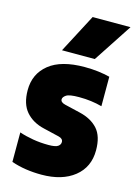

<svg xmlns="http://www.w3.org/2000/svg" viewBox="-123 -874 672 950"><g transform="rotate(15 213.0 -398.5)"><path d="M186 11Q145 11 106.5 5.2Q68 -0.5 32 -13V-164Q64.5 -153 102.8 -146.5Q141 -140 182 -140Q218 -140 230.5 -148.8Q243 -157.5 243 -171Q243 -188.5 220 -194L140 -213Q81.5 -226.5 47.2 -265.8Q13 -305 13 -376Q13 -459.5 74.8 -509.2Q136.5 -559 257 -559Q294 -559 326.2 -555Q358.5 -551 386 -544V-393Q358.5 -400.5 329.8 -404.2Q301 -408 268 -408Q218.5 -408 202.8 -397.5Q187 -387 187 -375Q187 -360 211 -354L291 -335Q350.5 -321 383.8 -284Q417 -247 417 -175Q417 -89 354.5 -39Q292 11 186 11ZM126 -610 230 -808H424L294 -610Z"/></g></svg>

Font: Encode Sans Condensed Condensed Black
Style: Regular
Weight: 900
Width: 3
Designer: Multiple Designers
Foundry: Impallari Type
Version: Version 3.000; ttfautohint (v1.8.3) -l 8 -r 50 -G 200 -x 14 